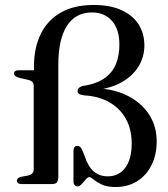

<svg xmlns="http://www.w3.org/2000/svg" viewBox="-20 -740 677 772"><path d="M610 -172Q610 -234.5 577.2 -282.8Q544.5 -331 485.8 -358.5Q427 -386 348.5 -385L345.5 -376.5Q412.5 -380.5 460.8 -405Q509 -429.5 534.8 -469.2Q560.5 -509 560.5 -557.5Q560.5 -605 537.5 -641.5Q514.5 -678 469 -699Q423.5 -720 356 -720Q278.5 -720 225 -689.8Q171.5 -659.5 144 -603.8Q116.5 -548 116.5 -471.5V-436L135.5 -457.5H54.5Q46 -457.5 41.2 -454.2Q36.5 -451 36.5 -445Q36.5 -438.5 42 -434.2Q47.5 -430 59.5 -426.5L95 -418.5Q105 -416 110.2 -410.5Q115.5 -405 115.5 -394V-59Q115.5 -48.5 109.5 -42.5Q103.5 -36.5 94 -34.5L64.5 -29Q48 -25 48 -13Q48 -7.5 52.8 -3.8Q57.5 0 66.5 0H189Q204 0 209.2 -7.2Q214.5 -14.5 214.5 -30V-479.5Q214.5 -582.5 249.2 -636.2Q284 -690 350 -690Q400 -690 430 -656.2Q460 -622.5 460 -560.5Q460 -516.5 445.8 -481.8Q431.5 -447 398.8 -424.5Q366 -402 311 -394Q300 -390 296 -385.5Q292 -381 292 -375Q292 -367 297.5 -362.8Q303 -358.5 318.5 -356.5Q375.5 -353.5 418.5 -329.5Q461.5 -305.5 485.5 -263.2Q509.5 -221 509.5 -163Q509.5 -100 483.8 -65.5Q458 -31 413 -31Q380 -31 357 -50.5Q334 -70 319.5 -115L310 -138Q306.5 -145.5 302 -149.5Q297.5 -153.5 290.5 -153.5Q284 -153.5 279.8 -148.5Q275.5 -143.5 275.5 -135.5V-9Q275.5 -1 280 4.2Q284.5 9.5 292.5 9.5Q298.5 9.5 304.8 3.8Q311 -2 317 -9.5Q323 -17 328.5 -22.5Q334 -28 339 -28Q345 -28 356.8 -18Q368.5 -8 389.5 2Q410.5 12 444 12Q494 12 531.2 -11.2Q568.5 -34.5 589.2 -76Q610 -117.5 610 -172Z"/></svg>

Font: Fraunces 48pt
Style: Regular
Weight: 400
Version: Version 1.000;[b76b70a41]